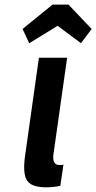

<svg xmlns="http://www.w3.org/2000/svg" viewBox="-20 -789 411 819"><path d="M146 -542.7 87.3 -126.9Q75.9 -48.1 95.4 -19.1Q115 10 175.3 10Q189.4 10 204.4 8.6Q219.4 7.3 237.3 3.9L250.7 -87.1Q245.7 -85.1 242.1 -85.1Q238.6 -85.1 234.1 -85.1Q217.1 -85.1 211.1 -97Q205.1 -108.9 207.9 -129.9L266.3 -542.7ZM204.1 -769.4 76.3 -665.4 104.7 -604.7 225.7 -678.9 325.4 -604.7 371 -665.4 272.1 -769.4Z"/></svg>

Font: Secuela ExtLt
Style: Italic
Weight: 200
Italic angle: -8°
Designer: Fernando Haro
Foundry: deFharo
Version: Version 1.704